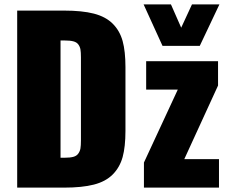

<svg xmlns="http://www.w3.org/2000/svg" viewBox="-20 -858 1047 878"><path d="M723.1 -648.4 636.7 -837.9H761.7L808.6 -731.4L857.9 -837.9H983.4L893.6 -648.4ZM638.2 0V-114.7L793 -448.2H648.4V-578.1H977.1V-466.8L822.8 -130.4H981.4V0ZM58.6 0V-809.6H272Q355.5 -809.6 409.4 -795.7Q463.4 -781.7 495.6 -749.5Q527.8 -717.3 540.8 -670.2Q553.7 -623 553.7 -551.3V-259.3Q553.7 -187 540.8 -139.9Q527.8 -92.8 495.6 -60.3Q463.4 -27.8 409.4 -13.9Q355.5 0 272.5 0ZM256.8 -136.7H275.4Q300.8 -136.7 315.7 -140.9Q330.6 -145 338.1 -155.8Q345.7 -166.5 347.9 -179.4Q350.1 -192.4 350.1 -215.8V-595.7Q350.1 -619.1 347.9 -631.8Q345.7 -644.5 338.1 -654.8Q330.6 -665 315.7 -668.9Q300.8 -672.9 275.4 -672.9H256.8Z"/></svg>

Font: Oswald
Style: Heavy
Weight: 800
Designer: Vernon Adams
Foundry: Vernon Adams
Version: 3.0; ttfautohint (v0.95) -l 8 -r 50 -G 200 -x 0 -w "G" -W -c